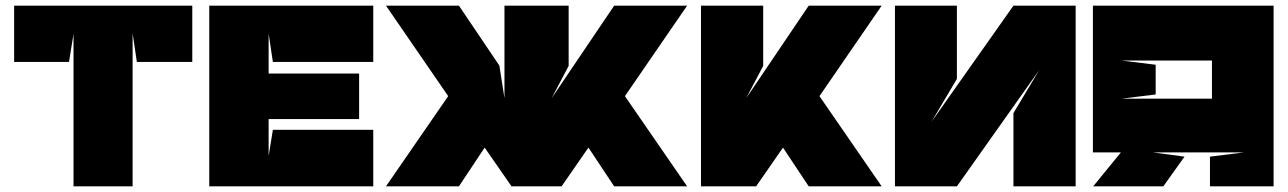

<svg xmlns="http://www.w3.org/2000/svg" viewBox="-20 -659 4554 679"><path d="M240 0H449V-541L464 -440H660V-639H30V-440H224L240 -539V0Z M945 -200 930 -107V-238H1250V-399H930V-540L945 -440H1300V-639H720V0H1300V-200H945Z M1565 -319 1345 0H1603L1694 -137L1789 0H1966L2061 -137L2152 0H2410L2190 -319L2410 -639H2152L1931 -312L1991 -426V-639H1764V-426V-312L1746 -427L1603 -639H1345Z M3098 -639H2840L2619 -312L2679 -426V-639H2459V0H2654L2749 -137L2840 0H3098L2878 -319Z M3364 -380V-639H3145V0H3364L3655 -411L3564 -259V0H3784V-639H3564L3274 -228Z M4266 -445V-310H3946L4067 -325V-430L3946 -445ZM4379 -120 4259 -105V0H4484V-639C4274 -639 4055 -639 3845 -639V-120H3944L3846 0H4094L4169 -105L4058 -120Z"/></svg>

Font: Banana Brick
Style: Regular
Weight: 400
Designer: artmaker
Foundry: artmaker
Version: Version 4.000 2011 initial release